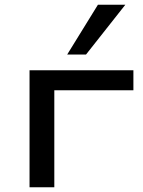

<svg xmlns="http://www.w3.org/2000/svg" viewBox="-20 -786 599 806"><path d="M104 0V-491H540V-407H208V0ZM262 -557 391 -766H506L341 -557Z"/></svg>

Font: Nunito Sans 10pt Expanded Medium
Style: Regular
Weight: 500
Width: 7
Designer: Vernon Adams
Foundry: Vernon Adams
Version: Version 3.101;gftools[0.9.27]